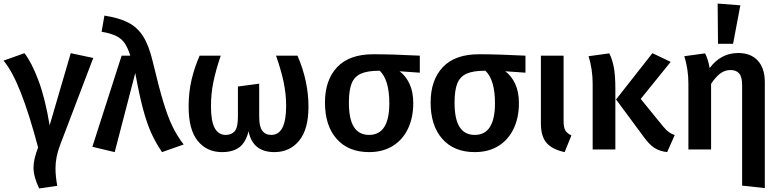

<svg xmlns="http://www.w3.org/2000/svg" viewBox="-32 -843 4403 1083"><path d="M248 -136 367 -543 494 -516 307 -25Q281 43 281 106Q281 151 291 205L189 220Q157 154 157 102Q157 55 183 -11Q133 -200 85 -321.5Q37 -443 -12 -501L106 -543Q146 -492 184.5 -390Q223 -288 248 -136Z M829 -498Q864 -351 889.5 -267Q915 -183 941 -129.5Q967 -76 1004 -28L882 15Q846 -38 821.5 -92Q797 -146 775.5 -225.5Q754 -305 731 -431L615 15L489 -15L654 -529H703Q689 -573 671.5 -599Q654 -625 623.5 -640Q593 -655 541 -664L557 -755Q641 -742 692.5 -715Q744 -688 776 -637Q808 -586 829 -498Z M1708 -241Q1708 -113 1655 -49Q1602 15 1516 15Q1393 15 1370 -103Q1355 -41 1319 -13Q1283 15 1220 15Q1135 15 1083.5 -48Q1032 -111 1032 -241Q1032 -323 1048.5 -393Q1065 -463 1094 -529H1213Q1185 -446 1171.5 -380Q1158 -314 1158 -244Q1158 -160 1179 -121Q1200 -82 1241 -82Q1274 -82 1292 -103Q1310 -124 1310 -184V-355L1430 -371V-184Q1430 -129 1447.5 -105.5Q1465 -82 1498 -82Q1582 -82 1582 -245Q1582 -313 1568 -379.5Q1554 -446 1525 -529H1646Q1708 -386 1708 -241Z M2336 -433 2222 -441Q2258 -414 2278.5 -369Q2299 -324 2299 -261Q2299 -179 2269 -116.5Q2239 -54 2183 -19.5Q2127 15 2050 15Q1933 15 1867 -59.5Q1801 -134 1801 -265Q1801 -391 1869.5 -464Q1938 -537 2074 -537Q2180 -537 2336 -529ZM2164 -261Q2164 -392 2110 -444H2107Q2041 -444 2004 -427.5Q1967 -411 1951.5 -372.5Q1936 -334 1936 -264Q1936 -171 1964.5 -126.5Q1993 -82 2050 -82Q2164 -82 2164 -261Z M2932 -433 2818 -441Q2854 -414 2874.5 -369Q2895 -324 2895 -261Q2895 -179 2865 -116.5Q2835 -54 2779 -19.5Q2723 15 2646 15Q2529 15 2463 -59.5Q2397 -134 2397 -265Q2397 -391 2465.5 -464Q2534 -537 2670 -537Q2776 -537 2932 -529ZM2760 -261Q2760 -392 2706 -444H2703Q2637 -444 2600 -427.5Q2563 -411 2547.5 -372.5Q2532 -334 2532 -264Q2532 -171 2560.5 -126.5Q2589 -82 2646 -82Q2760 -82 2760 -261Z M3147 -162Q3147 -125 3156.5 -108Q3166 -91 3191 -79L3153 15Q3083 0 3051 -37Q3019 -74 3019 -146V-529H3147Z M3582 -285 3710 -128Q3726 -109 3740 -98.5Q3754 -88 3774 -81L3731 15Q3688 10 3659 -9Q3630 -28 3599 -71L3443 -282L3648 -543L3751 -494ZM3439 -342V0H3311V-371Q3311 -451 3288 -526L3405 -542Q3421 -510 3430 -465Q3439 -420 3439 -342Z M4282 -380V218L4154 204V-363Q4154 -409 4137.5 -428.5Q4121 -448 4089 -448Q4056 -448 4030 -428Q4004 -408 3979 -370V0H3851V-371Q3851 -452 3828 -526L3945 -542Q3962 -510 3971 -459Q4034 -544 4132 -544Q4203 -544 4242.5 -501Q4282 -458 4282 -380ZM4144 -813 4103 -596H4018L4016 -823Z"/></svg>

Font: Fira Sans Medium
Style: Regular
Weight: 500
Designer: bBox Type GmbH & Carrois Corporate GbR & Edenspiekermann AG
Foundry: bBox Type GmbH & Carrois Corporate GbR & Edenspiekermann AG
Version: Version 4.301